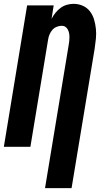

<svg xmlns="http://www.w3.org/2000/svg" viewBox="-20 -763 540 998"><path d="M214 215 337 -529Q339 -540 340 -550Q341 -560 341 -570.5Q341 -581 339 -591Q337 -601 332.5 -609.5Q328 -618 320 -623.5Q312 -629 301 -629Q288 -629 274.5 -623.5Q261 -618 252 -607.5Q243 -597 237.5 -584Q232 -571 230 -557L138 0H0L121 -735H259L248 -665Q256 -681 268 -696Q280 -711 295 -722Q310 -733 327.5 -738Q345 -743 362 -743Q388 -743 410.5 -733Q433 -723 447.5 -704Q462 -685 469 -661.5Q476 -638 478.5 -613Q481 -588 478.5 -562Q476 -536 472 -510L352 215Z"/></svg>

Font: Iosevka Term Curly Hv Obl
Style: Regular
Weight: 900
Italic angle: -9°
Designer: Belleve Invis
Foundry: Belleve Invis
Version: Version 32.3.0